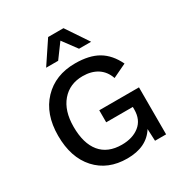

<svg xmlns="http://www.w3.org/2000/svg" viewBox="-206 -1045 1135 1202"><g transform="rotate(-30 362.0 -443.5)"><path d="M534.2 -736.8H446.8L371.1 -838.9L295.9 -736.8H209L315.9 -897H426.8ZM366.2 9.8Q226.6 9.8 143.8 -81.3Q61 -172.4 61 -330.1Q61 -486.3 148.2 -578.1Q235.4 -669.9 378.9 -669.9Q481 -669.9 544.7 -632.3Q608.4 -594.7 647 -514.2L547.9 -466.8Q529.3 -521 486.1 -549.1Q442.9 -577.1 379.9 -577.1Q285.6 -577.1 229.2 -511.2Q172.9 -445.3 172.9 -330.1Q172.9 -210 225.6 -146Q278.3 -82 379.9 -82Q458 -82 507.1 -121.1Q556.2 -160.2 556.2 -233.9V-252.9H363.8V-339.8H650.9V0H570.8L566.9 -86.9Q506.8 9.8 366.2 9.8Z"/></g></svg>

Font: Work Sans Medium
Style: Regular
Weight: 500
Designer: Wei Huang
Foundry: Wei Huang
Version: Version 2.012